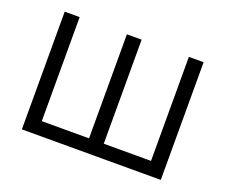

<svg xmlns="http://www.w3.org/2000/svg" viewBox="-93 -671 956 813"><g transform="rotate(20 385.0 -265.0)"><path d="M138.7 -530.3V-61.5H351.6V-530.3H418V-61.5H630.9V-530.3H697.3V0H71.3V-530.3Z"/></g></svg>

Font: Pretendard Std Light
Style: Regular
Weight: 300
Designer: Base glyphs from Inter by Rasmus Andersson; Hangeul glyphs from Noto Sans CJK(Source Han Sans) by Jang Soo-young and Kan
Foundry: Kil Hyung-jin
Version: Version 1.309